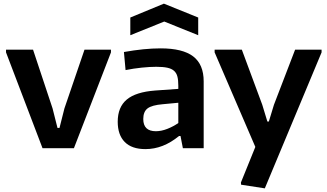

<svg xmlns="http://www.w3.org/2000/svg" viewBox="-20 -812 1791 1052"><path d="M13 -525V-540H161L268 -218L295 -111H306L333 -218L443 -540H588V-525L385 0H213Z M777 5Q702 5 663.5 -34Q625 -73 625 -145Q625 -225 674.5 -266.5Q724 -308 830 -316L957 -325V-343Q957 -373 952 -392.5Q947 -412 933.5 -424Q920 -436 896.5 -441Q873 -446 836 -446Q801 -446 757 -441.5Q713 -437 668 -428L659 -527Q771 -547 860 -547Q981 -547 1038.5 -503Q1096 -459 1096 -366V0H982L969 -67H961Q874 5 777 5ZM834 -93Q864 -93 897 -106Q930 -119 957 -138V-249L872 -241Q812 -236 788.5 -218Q765 -200 765 -160Q765 -93 834 -93ZM694 -716 878 -792 1066 -716V-619L880 -694L694 -619Z M1301 200 1300 188 1379 -7 1156 -525V-540H1305L1417 -238L1445 -146H1453L1481 -238L1597 -540H1742V-525L1431 220Z"/></svg>

Font: Encode Sans Normal
Style: SemiBold
Weight: 600
Designer: Pablo Impallari, Andres Torresi
Foundry: Pablo Impallari, Andres Torresi
Version: Version 1.000; ttfautohint (v1.00) -l 8 -r 50 -G 200 -x 14 -